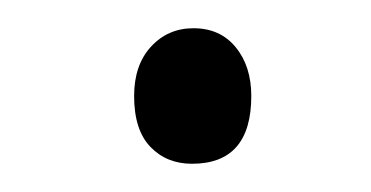

<svg xmlns="http://www.w3.org/2000/svg" viewBox="-20 -670 263 136"><path d="M75 -602Q75 -624 87 -637Q99 -650 117 -650Q136 -650 147 -636.5Q158 -623 158 -602Q158 -554 116 -554Q98 -554 86.5 -566Q75 -578 75 -602Z"/></svg>

Font: Noto Sans ExtraCondensed Light
Style: Regular
Weight: 300
Width: 2
Designer: Monotype Design Team
Foundry: Monotype Imaging Inc.
Version: Version 2.013; ttfautohint (v1.8.4.7-5d5b)